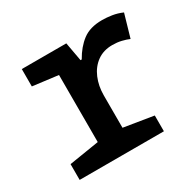

<svg xmlns="http://www.w3.org/2000/svg" viewBox="-125 -692 850 833"><g transform="rotate(-30 300.0 -276.0)"><path d="M49 0V-79L199 -103V-439L72 -455V-542H295L312 -448H318Q345 -496 382 -524Q419 -552 479 -552Q502 -552 528 -548Q554 -544 579 -533L546 -419Q530 -426 509 -431Q488 -436 464 -436Q419 -436 387.5 -413Q356 -390 339.5 -351Q323 -312 323 -265V-103L471 -79V0Z"/></g></svg>

Font: Noto Sans Mono SemiBold
Style: Regular
Weight: 600
Designer: Monotype Design Team
Foundry: Monotype Imaging Inc.
Version: Version 2.014; ttfautohint (v1.8.4.7-5d5b)